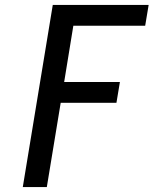

<svg xmlns="http://www.w3.org/2000/svg" viewBox="-20 -755 640 775"><path d="M72 0 193 -735H580L566 -651H276L239 -424H464L450 -340H225L169 0Z"/></svg>

Font: Iosevka Aile Medium Oblique
Style: Regular
Weight: 500
Italic angle: -9°
Designer: Belleve Invis
Foundry: Belleve Invis
Version: Version 31.1.0; ttfautohint (v1.8.4)